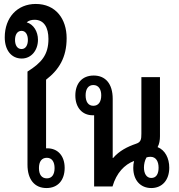

<svg xmlns="http://www.w3.org/2000/svg" viewBox="-20 -943 904 971"><path d="M161 -923C67 -923 4 -854 4 -754C4 -690 37 -647 90 -647C138 -647 172 -688 172 -742C172 -783 150 -820 115 -830C125 -839 139 -843 155 -843C203 -843 225 -803 225 -746C225 -665 189 -625 119 -581V-110C119 -34 156 8 215 8C273 8 307 -32 307 -94C307 -154 273 -193 219 -193H213V-540C278 -590 317 -652 317 -750C317 -847 262 -923 161 -923ZM89 -695C67 -695 56 -715 56 -741C56 -767 67 -787 89 -787C110 -787 121 -767 121 -741C121 -715 110 -695 89 -695ZM217 -145C243 -145 256 -124 256 -93C256 -61 243 -41 217 -41C190 -41 177 -61 177 -93C177 -125 190 -145 217 -145Z M745 8C800 8 836 -32 836 -95C836 -143 815 -184 777 -199C786 -215 789 -235 789 -254V-553H695V-267C695 -239 693 -224 668 -216C624 -201 583 -180 552 -144H550V-443C550 -520 513 -561 454 -561C395 -561 361 -521 361 -460C361 -399 396 -360 449 -360H456V0H549C569 -69 610 -111 658 -129C655 -118 654 -106 654 -94C654 -31 691 8 745 8ZM452 -408C426 -408 413 -429 413 -461C413 -492 426 -513 452 -513C478 -513 492 -492 492 -461C492 -428 478 -408 452 -408ZM745 -43C721 -43 708 -65 708 -96C708 -112 712 -132 721 -147C727 -149 734 -150 741 -150C770 -150 782 -125 782 -95C782 -63 770 -43 745 -43Z"/></svg>

Font: Noto Sans Thai Looped Condensed Medium
Style: Regular
Weight: 500
Width: 3
Designer: Sasikarn Vongin, Ben Mitchell
Foundry: The Fontpad Ltd
Version: Version 1.001